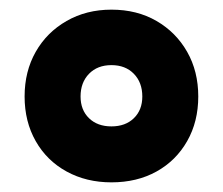

<svg xmlns="http://www.w3.org/2000/svg" viewBox="-20 -744 462 398"><path d="M211 -366Q159 -366 118 -388.5Q77 -411 54 -451.5Q31 -492 31 -544Q31 -596 54 -636.5Q77 -677 118 -700.5Q159 -724 211 -724Q264 -724 304.5 -700.5Q345 -677 368 -636.5Q391 -596 391 -544Q391 -492 368 -451.5Q345 -411 304.5 -388.5Q264 -366 211 -366ZM211 -482Q240 -482 257.5 -499Q275 -516 275 -544Q275 -573 257.5 -591Q240 -609 211 -609Q182 -609 164.5 -591Q147 -573 147 -544Q147 -516 164.5 -499Q182 -482 211 -482Z"/></svg>

Font: Noto Sans Cham Black
Style: Regular
Weight: 900
Version: Version 2.002